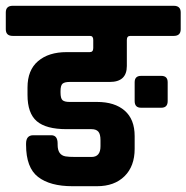

<svg xmlns="http://www.w3.org/2000/svg" viewBox="-50 -643 644 663"><path d="M529 -359V-294Q529 -271 507 -271H437Q415 -271 415 -294V-359Q415 -381 437 -381H507Q529 -381 529 -359ZM-6 -623H550Q574 -623 574 -600V-542Q574 -519 550 -519H400Q388 -519 388 -505V-415Q388 -360 329 -360H190Q173 -360 166 -354Q159 -348 159 -328V-324Q159 -303 166 -297Q173 -291 190 -291H285Q346 -291 380.5 -261Q415 -231 415 -173V-129Q415 -69 380 -34.5Q345 0 285 0H200Q123 0 81.5 -32Q40 -64 40 -143V-147Q40 -176 65 -176H127Q149 -176 149 -147V-143Q149 -108 176 -103Q187 -101 212 -101H266Q297 -101 297 -138V-159Q297 -180 289.5 -188.5Q282 -197 266 -197H180Q109 -197 77 -224.5Q45 -252 45 -315V-341Q45 -401 81.5 -432Q118 -463 180 -463H260Q272 -463 272 -477V-505Q272 -519 261 -519H-6Q-30 -519 -30 -542V-600Q-30 -623 -6 -623Z"/></svg>

Font: Rajdhani
Style: Bold
Weight: 700
Designer: Satya Rajpurohit, Jyotish Sonowal
Foundry: Indian Type Foundry
Version: Version 1.201 February 1, 2022